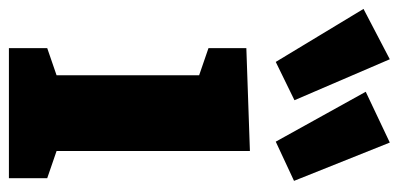

<svg xmlns="http://www.w3.org/2000/svg" viewBox="-315 -643 895 431"><g transform="rotate(90 132.5 -427.5)"><path d="M317 -86V0H25V-86L86 -107V-427L25 -448V-533L256 -541V-107ZM56 -599 -63 -796 50 -855 142 -641ZM235 -599 123 -801 237 -855 323 -640Z"/></g></svg>

Font: Bitter ExtraBold
Style: Regular
Weight: 800
Designer: Sol Matas, and Bitter project Authors
Foundry: Sol Matas
Version: Version 2.001